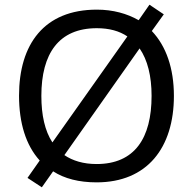

<svg xmlns="http://www.w3.org/2000/svg" viewBox="-20 -766 821 817"><path d="M720 -358C720 -475 687 -570 626 -634L677 -705L616 -746L570 -680C521 -708 461 -725 392 -725C168 -725 61 -578 61 -359C61 -243 90 -148 149 -83L97 -9L158 31L206 -37C254 -6 316 10 391 10C606 10 720 -137 720 -358ZM156 -358C156 -538 230 -646 392 -646C445 -646 488 -634 522 -611L203 -160C171 -209 156 -276 156 -358ZM625 -358C625 -178 553 -68 391 -68C335 -68 289 -82 254 -106L574 -560C608 -511 625 -442 625 -358Z"/></svg>

Font: Noto Sans Lycian
Style: Regular
Weight: 400
Designer: Monotype Design Team
Foundry: Monotype Imaging Inc.
Version: Version 2.002